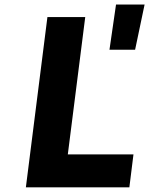

<svg xmlns="http://www.w3.org/2000/svg" viewBox="-20 -800 640 820"><path d="M90.5 0 182.5 -727H344L258 -49L173 -140.5H550L532.5 0ZM447.5 -587.5 475.5 -780.5H597.5L557 -587.5Z"/></svg>

Font: Spline Sans Mono
Style: Italic
Weight: 400
Italic angle: -4°
Monospace: yes
Designer: Eben Sorkin, Mirko Velimirovic
Foundry: Sorkin Type
Version: Version 1.004